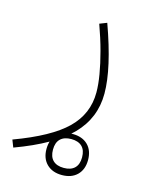

<svg xmlns="http://www.w3.org/2000/svg" viewBox="-172 -326 536 697"><g transform="rotate(15 96.0 22.5)"><path d="M127.9 175.8Q154.3 175.8 168.5 189.5Q182.6 203.1 182.6 230Q182.6 256.8 168.5 270.5Q154.3 284.2 127.9 284.2Q101.6 284.2 87.4 270.5Q73.2 256.8 73.2 230Q73.2 203.1 87.4 189.5Q101.6 175.8 127.9 175.8ZM127.9 156.7Q92.3 156.7 71 177.2Q49.8 197.8 49.8 233.9Q49.8 269.5 71 290.3Q92.3 311 127.9 311Q164.1 311 185.1 290.3Q206.1 269.5 206.1 233.9Q206.1 197.8 185.1 177.2Q164.1 156.7 127.9 156.7ZM117.2 -254.9Q135.3 -205.1 147.2 -160.4Q159.2 -115.7 165.5 -78.1Q171.9 -40.5 171.9 -10.7Q171.9 69.8 113.5 126.7Q55.2 183.6 -78.6 232.9L-67.9 260.3Q73.2 208.5 137.2 143.1Q201.2 77.6 201.2 -14.2Q201.2 -62 187 -124.5Q172.9 -187 144.5 -265.6Z"/></g></svg>

Font: Estedad-FD VF
Style: Regular
Weight: 100
Designer: Amin Abedi
Version: Version 7.3